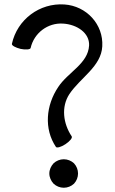

<svg xmlns="http://www.w3.org/2000/svg" viewBox="-20 -666 542 903"><path d="M124 -440C140 -511 205 -560 277 -555C342 -551 402 -511 399 -452C394 -366 300 -327 254 -257C196 -171 186 -60 243 25C247 31 267 26 288 12C309 -2 322 -18 317 -25C277 -85 267 -163 306 -223C358 -301 456 -353 461 -448C467 -551 387 -638 283 -645C166 -653 61 -574 36 -460C34 -452 53 -442 77 -436C101 -431 122 -433 124 -440ZM347 150C347 132 340 115 328 102C315 90 298 83 280 83C262 83 245 90 232 102C220 115 212 132 212 150C212 168 220 185 232 198C245 210 262 217 280 217C298 217 315 210 328 198C340 185 347 168 347 150Z"/></svg>

Font: Nupuram
Style: Regular
Weight: 400
Designer: Santhosh Thottingal (santhosh.thottingal@gmail.com)
Foundry: SMC
Version: Version 1.000